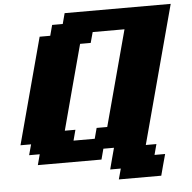

<svg xmlns="http://www.w3.org/2000/svg" viewBox="-63 -938 1127 1127"><g transform="rotate(-5 500.0 -375.0)"><path d="M591.3 125H841.3Q846.7 104 857.9 62.5Q869.1 21 875 0H812.5L829.1 -62.5H766.6L984.4 -875H359.4L342.8 -812.5H280.3L263.7 -750H201.2Q173.3 -646 117.4 -437.5Q61.5 -229 33.7 -125H96.2L79.1 -62.5H141.6L125 0H500L516.6 -62.5H579.1Q573.2 -42 562.3 0Q551.3 42 545.9 62.5H608.4ZM471.2 -125H346.2L362.8 -187.5H300.3Q322.3 -270.5 366.9 -437.3Q411.6 -604 434.1 -687.5H496.6L513.7 -750H701.2L550.3 -187.5H487.8Z"/></g></svg>

Font: Faithful 32x
Style: BoldOblique
Weight: 400
Foundry: Faithful Resource Pack
Version: Version 1.0; January 27, 2023